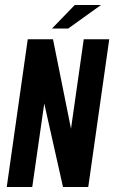

<svg xmlns="http://www.w3.org/2000/svg" viewBox="-20 -748 457 768"><path d="M7 0 91 -591H192L264 -233L315 -591H417L333 0H232L157 -334L109 0ZM188 -634 279 -728H384L253 -634Z"/></svg>

Font: Alumni Sans Thin
Style: Bold Italic
Weight: 700
Italic angle: -8°
Version: Version 1.016